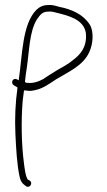

<svg xmlns="http://www.w3.org/2000/svg" viewBox="-20 -543 423 760"><path d="M34 -206 49 -197V-194C41 -137 38 -75 41 -12C44 49 47 105 57 154C62 177 69 184 83 194C97 204 112 182 98 172L89 167V166C80 151 78 125 75 105C65 30 63 -65 70 -146L75 -185H82C94 -182 108 -183 122 -187C151 -193 179 -214 202 -229C250 -258 309 -283 333 -336C348 -367 353 -418 335 -446C310 -485 266 -506 214 -516C199 -520 186 -525 169 -523C151 -523 135 -515 124 -504C68 -447 69 -328 54 -225L47 -229C31 -237 21 -215 34 -206ZM79 -219V-222C81 -239 83 -257 86 -274C96 -340 96 -418 126 -466C138 -483 147 -497 170 -497C186 -499 196 -494 210 -491C250 -481 313 -466 320 -411C325 -355 296 -325 266 -303C242 -283 215 -272 193 -257C181 -249 168 -242 155 -233V-232C136 -222 115 -212 87 -215C84 -215 81 -216 79 -219ZM86 -210H87ZM170 -497C170 -497 169 -497 169 -497C169 -497 170 -497 170 -497ZM266 -298Z"/></svg>

Font: Stray Cat
Style: LtCn
Weight: 300
Version: Version 1.0